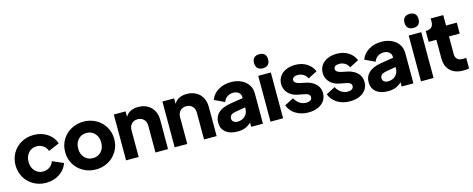

<svg xmlns="http://www.w3.org/2000/svg" viewBox="-36 -1491 5449 2210"><g transform="rotate(-15 2688.5 -386.0)"><path d="M23 -274Q23 -354 61 -419Q99 -484 165.5 -521Q232 -558 313 -558Q405 -558 474.5 -512Q544 -466 569 -390L439 -334Q425 -375 391 -399Q357 -423 313 -423Q254 -423 216 -381Q178 -339 178 -273Q178 -207 216 -165Q254 -123 313 -123Q358 -123 391.5 -147Q425 -171 439 -212L569 -155Q545 -81 475 -34.5Q405 12 313 12Q232 12 165.5 -25.5Q99 -63 61 -128.5Q23 -194 23 -274Z M614 -273Q614 -354 653 -419Q692 -484 759.5 -521Q827 -558 907 -558Q987 -558 1054 -521Q1121 -484 1160 -419Q1199 -354 1199 -273Q1199 -192 1160 -127Q1121 -62 1054 -25Q987 12 907 12Q827 12 759.5 -25Q692 -62 653 -127Q614 -192 614 -273ZM907 -123Q968 -123 1006 -165Q1044 -207 1044 -273Q1044 -339 1005.5 -381Q967 -423 907 -423Q846 -423 807.5 -381Q769 -339 769 -273Q769 -207 807.5 -165Q846 -123 907 -123Z M1267 -546H1407V-480Q1428 -519 1467.5 -538.5Q1507 -558 1560 -558Q1621 -558 1668 -532Q1715 -506 1741 -459Q1767 -412 1767 -351V0H1617V-319Q1617 -366 1589.5 -394.5Q1562 -423 1517 -423Q1472 -423 1444.5 -394.5Q1417 -366 1417 -319V0H1267Z M1846 -546H1986V-480Q2007 -519 2046.5 -538.5Q2086 -558 2139 -558Q2200 -558 2247 -532Q2294 -506 2320 -459Q2346 -412 2346 -351V0H2196V-319Q2196 -366 2168.5 -394.5Q2141 -423 2096 -423Q2051 -423 2023.5 -394.5Q1996 -366 1996 -319V0H1846Z M2403 -146Q2403 -216 2451.5 -260.5Q2500 -305 2597 -321L2748 -345V-360Q2748 -391 2723 -412Q2698 -433 2657 -433Q2617 -433 2586.5 -411.5Q2556 -390 2542 -353L2422 -410Q2446 -478 2511.5 -518Q2577 -558 2664 -558Q2732 -558 2785.5 -533Q2839 -508 2868.5 -463Q2898 -418 2898 -360V0H2758V-51Q2726 -19 2686 -3.5Q2646 12 2594 12Q2505 12 2454 -30Q2403 -72 2403 -146ZM2624 -98Q2679 -98 2713.5 -132.5Q2748 -167 2748 -218V-235L2624 -213Q2591 -207 2574.5 -192Q2558 -177 2558 -151Q2558 -126 2576.5 -112Q2595 -98 2624 -98Z M2988 -546H3138V0H2988ZM3063 -784Q3104 -784 3125.5 -762.5Q3147 -741 3147 -700Q3147 -659 3125.5 -637.5Q3104 -616 3063 -616Q3023 -616 3001 -638Q2979 -660 2979 -700Q2979 -741 3001 -762.5Q3023 -784 3063 -784Z M3200 -137 3308 -193Q3330 -151 3365 -127.5Q3400 -104 3443 -104Q3476 -104 3494 -117Q3512 -130 3512 -153Q3512 -171 3498 -184Q3484 -197 3456 -202L3363 -220Q3295 -236 3256.5 -280.5Q3218 -325 3218 -386Q3218 -437 3244.5 -476Q3271 -515 3319.5 -536.5Q3368 -558 3431 -558Q3507 -558 3565 -522.5Q3623 -487 3650 -423L3541 -367Q3528 -399 3497 -418.5Q3466 -438 3428 -438Q3397 -438 3380 -426Q3363 -414 3363 -393Q3363 -376 3377.5 -363.5Q3392 -351 3424 -343L3511 -325Q3581 -306 3619 -263.5Q3657 -221 3657 -161Q3657 -110 3630 -71Q3603 -32 3554 -10.5Q3505 11 3440 11Q3354 11 3289.5 -28.5Q3225 -68 3200 -137Z M3695 -137 3803 -193Q3825 -151 3860 -127.5Q3895 -104 3938 -104Q3971 -104 3989 -117Q4007 -130 4007 -153Q4007 -171 3993 -184Q3979 -197 3951 -202L3858 -220Q3790 -236 3751.5 -280.5Q3713 -325 3713 -386Q3713 -437 3739.5 -476Q3766 -515 3814.5 -536.5Q3863 -558 3926 -558Q4002 -558 4060 -522.5Q4118 -487 4145 -423L4036 -367Q4023 -399 3992 -418.5Q3961 -438 3923 -438Q3892 -438 3875 -426Q3858 -414 3858 -393Q3858 -376 3872.5 -363.5Q3887 -351 3919 -343L4006 -325Q4076 -306 4114 -263.5Q4152 -221 4152 -161Q4152 -110 4125 -71Q4098 -32 4049 -10.5Q4000 11 3935 11Q3849 11 3784.5 -28.5Q3720 -68 3695 -137Z M4196 -146Q4196 -216 4244.5 -260.5Q4293 -305 4390 -321L4541 -345V-360Q4541 -391 4516 -412Q4491 -433 4450 -433Q4410 -433 4379.5 -411.5Q4349 -390 4335 -353L4215 -410Q4239 -478 4304.5 -518Q4370 -558 4457 -558Q4525 -558 4578.5 -533Q4632 -508 4661.5 -463Q4691 -418 4691 -360V0H4551V-51Q4519 -19 4479 -3.5Q4439 12 4387 12Q4298 12 4247 -30Q4196 -72 4196 -146ZM4417 -98Q4472 -98 4506.5 -132.5Q4541 -167 4541 -218V-235L4417 -213Q4384 -207 4367.5 -192Q4351 -177 4351 -151Q4351 -126 4369.5 -112Q4388 -98 4417 -98Z M4781 -546H4931V0H4781ZM4856 -784Q4897 -784 4918.5 -762.5Q4940 -741 4940 -700Q4940 -659 4918.5 -637.5Q4897 -616 4856 -616Q4816 -616 4794 -638Q4772 -660 4772 -700Q4772 -741 4794 -762.5Q4816 -784 4856 -784Z M5076 -197V-416H4984V-546H4989Q5031 -546 5053.5 -567Q5076 -588 5076 -630V-670H5226V-546H5354V-416H5226V-207Q5226 -165 5249 -144.5Q5272 -124 5319 -124Q5333 -124 5354 -127V1Q5321 6 5284 6Q5185 6 5130.5 -47.5Q5076 -101 5076 -197Z"/></g></svg>

Font: BLUETTI 2.0
Style: Bold
Weight: 700
Designer: Stijn de Vries
Foundry: tokotype
Version: Version 2.005;October 31, 2023;FontCreator 14.0.0.2814 64-bi